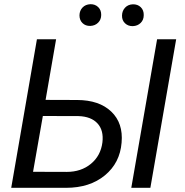

<svg xmlns="http://www.w3.org/2000/svg" viewBox="-20 -899 884 919"><path d="M33.7 0ZM198.2 -420.9 349.6 -420.4Q455.1 -419.9 512.7 -364.7Q570.3 -309.6 562 -216.3Q554.2 -119.1 481.9 -59.6Q409.7 0 295.9 0H33.7L156.7 -710.9H248.5ZM185.1 -343.8 138.2 -76.7 299.3 -76.2Q368.2 -76.2 415 -114.7Q461.9 -153.3 470.2 -217.3Q477.1 -274.9 446.8 -308.1Q416.5 -341.3 356 -343.3ZM699.7 0H608.4L731.9 -710.9H823.2ZM360.4 -825.7Q360.8 -848.1 375 -863Q389.2 -877.9 412.6 -878.9Q435.1 -879.4 450 -865Q464.8 -850.6 464.4 -827.6Q464.4 -805.2 449.7 -790.5Q435.1 -775.9 412.1 -774.9Q389.2 -774.4 374.8 -788.6Q360.4 -802.7 360.4 -825.7ZM564 -824.7Q564.5 -847.2 578.6 -862.3Q592.8 -877.4 615.7 -878.4Q639.2 -878.9 653.8 -864.5Q668.5 -850.1 668 -826.7Q668 -803.7 653.3 -789.3Q638.7 -774.9 615.7 -773.9Q593.3 -773.4 578.4 -787.6Q563.5 -801.8 564 -824.7Z"/></svg>

Font: Roboto
Style: Italic
Weight: 400
Italic angle: -12°
Designer: Google
Version: Version 2.134; 2016; ttfautohint (v1.6)